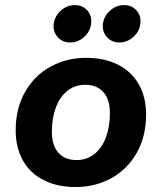

<svg xmlns="http://www.w3.org/2000/svg" viewBox="-20 -729 639 759"><path d="M42 -213.5Q42 -301.1 79.5 -366.3Q117 -431.5 180.5 -466Q243.9 -500.4 320.1 -500.4Q393.8 -500.4 447.3 -472.9Q500.8 -445.4 529.2 -394.8Q557.5 -344.2 557.5 -276.6Q557.5 -188.9 519.9 -123.7Q482.4 -58.5 419 -24.1Q355.5 10.4 279.3 10.4Q205.7 10.4 152.1 -17.1Q98.6 -44.6 70.3 -95.2Q42 -145.8 42 -213.5ZM414.5 -281.2Q414.5 -335.5 388.9 -364.6Q363.4 -393.8 316.9 -393.8Q276.4 -393.8 246.4 -370Q216.5 -346.2 200.7 -304Q185 -261.8 185 -208.8Q185 -154.6 210.5 -125.4Q236 -96.3 282.5 -96.3Q323 -96.3 353 -120Q382.9 -143.8 398.7 -186Q414.5 -228.3 414.5 -281.2ZM192.3 -635Q196.5 -665.8 220.9 -687.4Q245.2 -708.9 275.8 -708.9Q306.7 -708.9 325.5 -687.3Q344.3 -665.6 340.1 -635Q336.7 -604.2 312.4 -582.6Q288 -561.1 257.4 -561.1Q226.6 -561.1 207.7 -582.7Q188.9 -604.4 192.3 -635ZM386.9 -635Q391.1 -665.8 415.4 -687.4Q439.7 -708.9 470.4 -708.9Q501.2 -708.9 520 -687.3Q538.9 -665.6 534.7 -635Q531.2 -604.2 506.9 -582.6Q482.6 -561.1 451.9 -561.1Q421.1 -561.1 402.3 -582.7Q383.5 -604.4 386.9 -635Z"/></svg>

Font: SN Pro Thin
Style: Italic
Weight: 200
Italic angle: -9°
Designer: Tobias Whetton
Foundry: Supernotes
Version: Version 1.003;Glyphs 3.3 (3324)